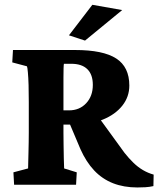

<svg xmlns="http://www.w3.org/2000/svg" viewBox="-20 -786 674 817"><path d="M40 0 37.1 -52.7 99.6 -69.3Q99.6 -75.2 100.1 -92.8Q100.6 -110.4 101.1 -133.8Q101.6 -157.2 102.1 -180.7Q102.5 -204.1 102.5 -221.7V-351.6Q102.5 -390.6 101.6 -423.8Q100.6 -457 98.6 -478.5Q96.7 -500 94.7 -503.9L32.2 -520.5L35.2 -573.2H299.8Q418.9 -573.2 474.6 -537.1Q530.3 -501 530.3 -421.9Q530.3 -374 500.5 -336.4Q470.7 -298.8 418 -277.3Q365.2 -255.9 296.9 -255.9H228.5V-316.4H273.4Q318.4 -316.4 346.7 -346.7Q375 -377 375 -424.8Q375 -468.8 351.6 -491.7Q328.1 -514.6 283.2 -514.6H252Q251 -511.7 250.5 -495.6Q250 -479.5 250 -455.6Q250 -431.6 250 -405.8Q250 -379.9 250 -356.4V-221.7Q250 -202.1 250.5 -171.9Q251 -141.6 251.5 -112.8Q252 -84 252.9 -69.3L306.6 -52.7L303.7 0ZM564.5 11.7Q506.8 11.7 460.9 -6.3Q415 -24.4 380.9 -60.5Q346.7 -96.7 322.3 -151.4L271.5 -271.5L390.6 -299.8L509.8 -135.7Q528.3 -112.3 547.4 -93.8Q566.4 -75.2 587.9 -62.5Q609.4 -49.8 633.8 -43L632.8 5.9Q615.2 9.8 598.6 10.7Q582 11.7 564.5 11.7ZM341.8 -613.3 273.4 -635.7 373 -765.6 500 -743.2Z"/></svg>

Font: Crimson Pro ExtraBold
Style: Regular
Weight: 800
Designer: Jacques Le Bailly
Foundry: Baron von Fonthausen
Version: Version 1.003